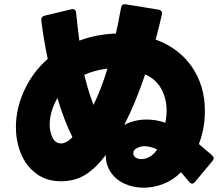

<svg xmlns="http://www.w3.org/2000/svg" viewBox="-20 -825 1040 893"><path d="M822 -24Q785 13 739.5 30.5Q694 48 648 48Q601 48 560.5 30Q520 12 496 -22.5Q472 -57 472 -104Q428 -45 379 -13.5Q330 18 264 18Q196 18 148.5 -17.5Q101 -53 77.5 -110.5Q54 -168 54 -234Q54 -321 93.5 -406Q133 -491 202 -551Q183 -640 172 -730V-734Q172 -748 187 -752L313 -782Q315 -783 319 -783Q332 -783 334 -766Q340 -703 349 -636Q430 -666 519 -669Q528 -706 538 -763L543 -789Q546 -808 564 -805L718 -780Q727 -778 731 -772.5Q735 -767 733 -758Q723 -712 704 -641Q813 -601 873 -513.5Q933 -426 933 -308Q933 -227 905 -155L966 -103Q974 -95 974 -89Q974 -84 968 -76L887 21Q881 29 874 29Q866 29 860 21ZM480 -506Q421 -499 372 -477Q392 -395 415 -337Q450 -409 480 -506ZM662 -269Q707 -269 749 -254Q755 -283 755 -310Q755 -367 730 -412Q705 -457 655 -479Q613 -352 558 -244Q605 -269 662 -269ZM247 -369Q211 -306 211 -244Q211 -213 224 -185.5Q237 -158 264 -158Q289 -158 317 -187Q279 -262 247 -369ZM652 -145Q635 -145 617.5 -136.5Q600 -128 600 -113Q600 -99 611.5 -92Q623 -85 638 -85Q657 -85 676.5 -96Q696 -107 711 -130Q678 -145 652 -145Z"/></svg>

Font: LINE Seed JP_TTF ExtraBold
Style: Regular
Weight: 800
Designer: LY Corporation & Fontrix & Fontworks
Version: Version 1.015